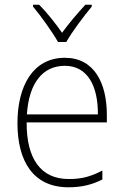

<svg xmlns="http://www.w3.org/2000/svg" viewBox="-20 -784 527 814"><path d="M226 -606H261C286 -650 335 -715 369 -756V-764H342C307 -726 272 -685 243 -645C216 -684 179 -731 146 -764H120V-756C152 -718 201 -650 226 -606ZM255 -539C121 -539 54 -421 54 -262C54 -99 122 10 270 10C327 10 370 -1 414 -23V-61C362 -34 325 -25 271 -25C154 -25 92 -110 93 -265H433V-297C433 -431 380 -539 255 -539ZM255 -505C352 -505 396 -418 395 -299H94C103 -435 163 -505 255 -505Z"/></svg>

Font: Noto Sans Thai SemCond ExtLt
Style: Regular
Weight: 200
Width: 4
Designer: Monotype Design Team
Foundry: Monotype Imaging Inc.
Version: Version 2.002